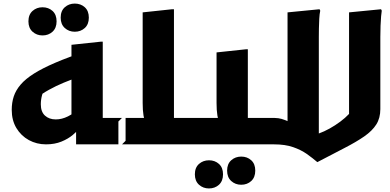

<svg xmlns="http://www.w3.org/2000/svg" viewBox="-20 -812 2192 1080"><path d="M432.5 -206.1Q395.3 -173.9 361.6 -157.1Q327.8 -140.3 293.6 -140.3Q256.6 -140.3 233.1 -161.6Q209.6 -182.9 209.6 -225.2Q209.6 -251.2 216.5 -276.6Q223.4 -301.9 237.4 -322.9L175.4 -253.7Q214.5 -284.2 255.1 -306.7Q295.7 -329.3 338.5 -346.9Q381.2 -364.5 425.4 -380.1L465.7 -524.7Q364.5 -490.5 292.1 -459.6Q219.6 -428.6 171.7 -398.5Q123.7 -368.3 96.4 -336.5Q69.1 -304.7 57.5 -269.8Q46 -234.9 46 -194.3Q46 -135.1 72.3 -91.5Q98.7 -47.8 142.5 -23.9Q186.4 0 238.8 0Q287.7 0 325.7 -15.6Q363.6 -31.1 389.4 -53Q415.2 -74.8 427 -93.1ZM666.4 0 686.4 -20V-148.7H486.4L558 -77.1V-577.6H547.2L382 -560V-97.4L408 -138.1V0ZM400.5 -633.5Q367.7 -633.5 344.5 -654.4Q321.3 -675.4 321.3 -712.7Q321.3 -750.7 344.5 -771.3Q367.7 -791.9 400.5 -791.9Q434 -791.9 456.9 -771.3Q479.7 -750.7 479.7 -712.7Q479.7 -675.4 456.9 -654.4Q434 -633.5 400.5 -633.5ZM219.1 -612.7Q186.3 -612.7 163.1 -633.6Q139.9 -654.6 139.9 -691.9Q139.9 -729.9 163.1 -750.5Q186.3 -771.1 219.1 -771.1Q252.6 -771.1 275.5 -750.5Q298.3 -729.9 298.3 -691.9Q298.3 -654.6 275.5 -633.6Q252.6 -612.7 219.1 -612.7Z M646 0V-128.7L666 -148.7H862.1L803.6 -122.1Q791.9 -134 787.2 -162.7Q782.5 -191.3 782.5 -232.8V-742.4L947.7 -760H958.5V-75.6L886.9 -148.7H1089.7V-20L1069.7 0Z M1090 -148.7H1277.7L1219.2 -122.1Q1207.5 -134 1202.8 -162.7Q1198.1 -191.3 1198.1 -232.8V-517.2L1363.3 -534.8H1374.1V-77.1L1302.5 -148.7H1502.5V-20L1482.5 0H1070V-128.7ZM1257.5 147.6Q1257.5 110 1280.7 89.4Q1303.9 68.8 1337.1 68.8Q1370.2 68.8 1393.1 89.4Q1415.9 110 1415.9 147.6Q1415.9 185.3 1393.2 206.3Q1370.4 227.2 1336.7 227.2Q1303.9 227.2 1280.7 206.3Q1257.5 185.3 1257.5 147.6ZM1076.1 168.5Q1076.1 130.8 1099.3 110.2Q1122.5 89.6 1155.7 89.6Q1188.8 89.6 1211.7 110.2Q1234.5 130.8 1234.5 168.5Q1234.5 206.1 1211.8 227.1Q1189 248 1155.3 248Q1122.5 248 1099.3 227.1Q1076.1 206.1 1076.1 168.5Z M1503 -148.7H1523Q1547.9 -148 1563.7 -143.2Q1579.6 -138.4 1597.4 -130.7V-742.4L1777.4 -760L1781.4 -752Q1777.4 -734 1775.9 -707Q1774.4 -680 1773.9 -652Q1773.4 -624 1773.4 -604V-61.2Q1803.3 -71.8 1834.3 -89.1Q1865.2 -106.3 1893.7 -127.5Q1922.1 -148.6 1943.4 -171.2V-742.4L2123.4 -760L2127.4 -752Q2125.5 -742.4 2123.7 -720.3Q2121.8 -698.2 2120.6 -668.1Q2119.4 -638 2119.4 -604V-198.4Q2119.4 -147.9 2096.6 -111.9Q2073.8 -75.9 2028.9 -44.7Q1984 -13.5 1917.8 20.5Q1851.5 54.5 1765 100Q1738.7 77.4 1706.3 54.4Q1673.9 31.4 1629.1 15.7Q1584.3 0 1521 0H1483V-128.7Z"/></svg>

Font: Kufam
Style: Regular
Weight: 400
Designer: Wael Morcos, Artur Schmal
Foundry: Original Type
Version: Version 1.301; ttfautohint (v1.8.3)